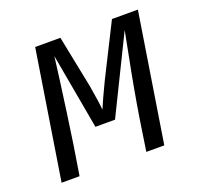

<svg xmlns="http://www.w3.org/2000/svg" viewBox="-102 -662 803 773"><g transform="rotate(-20 300.0 -275.0)"><path d="M36 0 123 -550H231L276 -326Q281 -296 285.5 -266.5Q290 -237 291 -220Q298 -237 311.5 -266.5Q325 -296 340 -327L452 -550H563L476 0H399L419 -132Q428 -189 440 -256Q452 -323 464.5 -385Q477 -447 485 -491L325 -165H241L183 -489Q178 -448 170 -388Q162 -328 152.5 -260.5Q143 -193 134 -132L113 0Z"/></g></svg>

Font: JetBrains Mono NL Light
Style: Italic
Weight: 300
Italic angle: -9°
Designer: Philipp Nurullin, Konstantin Bulenkov
Foundry: JetBrains
Version: Version 2.304; ttfautohint (v1.8.4.7-5d5b)